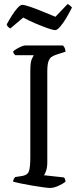

<svg xmlns="http://www.w3.org/2000/svg" viewBox="-20 -930 389 950"><path d="M227 0Q218 0 193 -3.5Q168 -7 137.5 -12Q107 -17 81.5 -22.5Q56 -28 45 -31Q45 -39 48.5 -45Q52 -51 55 -54L82 -58Q115 -62 122.5 -81Q130 -100 130 -152V-580Q130 -622 137.5 -638Q145 -654 147 -657H56Q53 -659 49.5 -663.5Q46 -668 45 -675Q50 -681 62 -688Q74 -695 86 -700Q98 -705 104 -705H291Q296 -701 300 -693Q304 -685 304 -674L263 -661Q247 -656 236 -649Q225 -642 219.5 -625.5Q214 -609 214 -575V-128Q214 -103 208.5 -86Q203 -69 197 -63L297 -52Q299 -50 301.5 -44.5Q304 -39 304 -31Q289 -19 267 -9.5Q245 0 227 0ZM253.3 -781Q242.5 -781 215.5 -790.5Q188.5 -800 155.7 -814Q122.8 -828 94.9 -843L31 -789Q27.4 -791 21.6 -795.5Q15.7 -800 13 -809Q23.8 -829 37.8 -851.5Q51.7 -874 66.1 -890Q80.5 -906 90.4 -906Q101.2 -906 129.1 -896.5Q157 -887 190.8 -873Q224.5 -859 254.2 -847L314.5 -910Q321.7 -907 327.6 -901.5Q333.4 -896 336.1 -893Q324.4 -869 309.1 -843Q293.8 -817 278.5 -799Q263.2 -781 253.3 -781Z"/></svg>

Font: Texturina 72pt
Style: Regular
Weight: 400
Designer: Guillermo Torres Carreño
Foundry: Omnibus-Type
Version: Version 1.002; ttfautohint (v1.8.3)